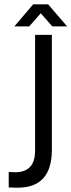

<svg xmlns="http://www.w3.org/2000/svg" viewBox="-20 -860 328 881"><path d="M114 -739H46L132 -840H201L288 -739H220L167 -799ZM218 -173Q218 -3 69 1H44Q31 1 20 0V-71L40 -70H59Q141 -75 141 -168V-700H218Z"/></svg>

Font: Adderley Regular
Style: Regular
Weight: 400
Designer: gorohovskiy
Version: Version 1.003 November 13, 2017